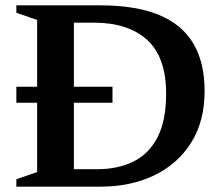

<svg xmlns="http://www.w3.org/2000/svg" viewBox="-20 -696 826 716"><path d="M41 -313V-372.5H399.5V-313ZM599.5 -346.5Q599.5 -483 528.8 -547.2Q458 -611.5 329.5 -611.5H187L178 -676H355Q485 -676 571.2 -641Q657.5 -606 700.2 -535Q743 -464 743 -357Q743 -243.5 692.8 -163.8Q642.5 -84 554.8 -42Q467 0 355.5 0H178L187 -65H341.5Q420 -65 478 -93.8Q536 -122.5 567.8 -184.8Q599.5 -247 599.5 -346.5ZM41 0V-27.5L118.5 -54.5V-621.5L41 -648.5V-676H255.5V0Z"/></svg>

Font: Newsreader 16pt 16pt SemiBold
Style: Regular
Weight: 600
Version: Version 1.003